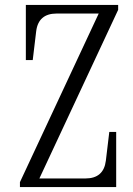

<svg xmlns="http://www.w3.org/2000/svg" viewBox="-20 -760 540 780"><path d="M61 0V-20L381 -705H210Q136 -705 127 -633L113 -516H85V-740H460V-720L140 -35H327Q401 -35 410 -107L424 -224H452V0Z"/></svg>

Font: Xanh Mono
Style: Regular
Weight: 400
Monospace: yes
Designer: Lam Bao, Duy Dao
Foundry: Yellow Type Foundry
Version: Version 3.101; ttfautohint (v1.8.3)